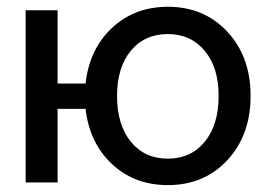

<svg xmlns="http://www.w3.org/2000/svg" viewBox="-20 -535 793 563"><path d="M55.2 -504.9H148.9V-290H231Q241.7 -390.6 308.1 -452.9Q374.5 -515.1 472.2 -515.1Q578.6 -515.1 646.7 -441.9Q714.8 -368.7 714.8 -253.9Q714.8 -138.7 646.7 -65.4Q578.6 7.8 472.2 7.8Q374.5 7.8 308.3 -54Q242.2 -115.7 231 -215.8H148.9V0H55.2ZM323.2 -253.9Q323.2 -169.4 363.5 -119.6Q403.8 -69.8 472.2 -69.8Q540 -69.8 580.6 -119.6Q621.1 -169.4 621.1 -253.9Q621.1 -336.9 580.3 -386Q539.6 -435.1 472.2 -435.1Q403.8 -435.1 363.5 -386Q323.2 -336.9 323.2 -253.9Z"/></svg>

Font: LT Superior Med
Style: Regular
Weight: 500
Designer: Daniel Lyons
Foundry: LyonsType
Version: Version 1.000